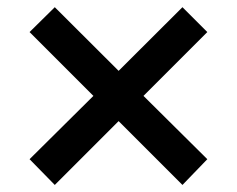

<svg xmlns="http://www.w3.org/2000/svg" viewBox="-20 -610 666 539"><path d="M63 -163.1 242.2 -340.8 63 -520 133.8 -589.8 313 -411.1 492.2 -589.8 562 -520 382.8 -340.8 562 -163.1 492.2 -90.8 313 -270 133.8 -90.8Z"/></svg>

Font: BDO Grotesk Medium
Style: Regular
Weight: 500
Designer: Deni Anggara
Foundry: Lokal Container
Version: Version 2.000